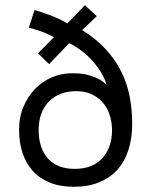

<svg xmlns="http://www.w3.org/2000/svg" viewBox="-20 -703 563 735"><path d="M263 12Q210 12 170.5 -4Q131 -20 105 -49.2Q79 -78.5 66 -118.2Q53 -158 53 -205Q53 -255.5 70.2 -295.5Q87.5 -335.5 115 -363.5Q142.5 -391.5 178.2 -406.8Q214 -422 252 -422.5H260Q288 -422.5 309 -418Q351 -408 374 -390.5L388 -378Q376.5 -421 335.5 -468.5Q296 -512.5 245 -538L168 -457.5L125.5 -499L186.5 -560.5Q154 -578.5 120.5 -588.5Q105 -594 90.5 -597L112 -664.5Q135.5 -658 158.5 -649.5Q209 -631.5 238 -613.5L305 -683L350.5 -641L294.5 -588Q349.5 -553.5 386 -513.2Q422.5 -473 444.8 -427.8Q467 -382.5 476.5 -332.8Q486 -283 486 -229.5Q486 -173.5 471.5 -128.5Q457 -83.5 428.5 -52.5Q400 -21.5 358.5 -4.8Q317 12 263 12ZM266 -56.5Q335 -56.5 372 -97.8Q409 -139 409 -206Q407 -276 369.2 -315Q331.5 -354 272 -354Q206 -354 167 -314Q128 -274 128 -205Q128 -136 163.5 -96.2Q199 -56.5 266 -56.5Z"/></svg>

Font: Lucymar Sans
Style: Regular
Weight: 400
Foundry: The League of Moveable Type (original font) / Main changes by Cristiano Sobral with portions from Mirco Monsees
Version: Version 2.001;August 30, 2020;FontCreator 13.0.0.2681 64-bit